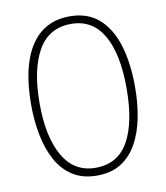

<svg xmlns="http://www.w3.org/2000/svg" viewBox="-82 -793 756 872"><g transform="rotate(-10 295.5 -357.0)"><path d="M535 -358Q535 -282 522 -215.5Q509 -149 481 -98.5Q453 -48 407.5 -19Q362 10 296 10Q230 10 184 -19.5Q138 -49 110 -100.5Q82 -152 69 -218.5Q56 -285 56 -358Q56 -535 118 -629.5Q180 -724 298 -724Q380 -724 432.5 -677.5Q485 -631 510 -548.5Q535 -466 535 -358ZM95 -358Q95 -203 146 -114.5Q197 -26 296 -26Q398 -26 447 -112.5Q496 -199 496 -358Q496 -517 446 -603Q396 -689 298 -689Q195 -689 145 -601Q95 -513 95 -358Z"/></g></svg>

Font: Noto Sans Telugu Condensed ExtraLight
Style: Regular
Weight: 200
Width: 3
Designer: Jelle Bosma - Monotype Design Team
Foundry: Monotype Imaging Inc.
Version: Version 2.005; ttfautohint (v1.8.4.7-5d5b)